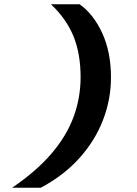

<svg xmlns="http://www.w3.org/2000/svg" viewBox="-20 -770 640 900"><path d="M353.2 -750Q418.6 -703.4 459.4 -614.5Q500.2 -525.6 500.2 -406.8Q500.2 -304 462.7 -207Q425.2 -110 351.7 -28.4Q278.2 53.2 171.2 110H36.8Q149.8 33.2 220.7 -49.4Q291.6 -132 324.7 -221.5Q357.8 -311 357.8 -408.4Q357.8 -517.6 324.7 -599.4Q291.6 -681.2 218.8 -750Z"/></svg>

Font: Geist Mono
Style: Italic
Weight: 400
Italic angle: -12°
Monospace: yes
Designer: Basement.studio, Andrés Briganti, Mateo Zaragoza
Foundry: Basement.studio, Vercel, Andrés Briganti, Guido Ferreyra, Mateo Zaragoza
Version: Version 1.500